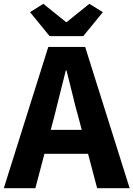

<svg xmlns="http://www.w3.org/2000/svg" viewBox="-26 -990 702 1010"><path d="M228 -743H422L656 0H485L385 -379Q371 -426 354 -499L324 -619H320Q286 -480 260 -379L160 0H-6ZM146 -307H502V-181H146ZM132 -926 202 -970 321 -874H325L444 -970L515 -926L412 -800H235Z"/></svg>

Font: Merged Yaku Han JP ExtraBold
Style: Regular
Weight: 800
Designer: Ryoko NISHIZUKA 西塚涼子 (kana, bopomofo & ideographs); Paul D. Hunt (Latin, Greek & Cyrillic); Sandoll Communications 산돌커뮤니
Foundry: Adobe
Version: Version 2.004